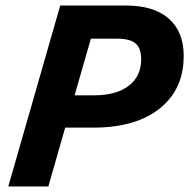

<svg xmlns="http://www.w3.org/2000/svg" viewBox="-20 -675 685 695"><path d="M10 0 198 -655H436Q537 -655 591 -607.5Q645 -560 645 -473Q645 -420 628.5 -377Q612 -334 579 -301Q535 -257 469.5 -235Q404 -213 318 -213H216L155 0ZM491 -460Q491 -500 471 -517.5Q451 -535 404 -535H309L250 -330H321Q401 -330 446 -364.5Q491 -399 491 -460Z"/></svg>

Font: Intel One Mono
Style: Bold Italic
Weight: 700
Italic angle: -16°
Monospace: yes
Designer: Fred Shallcrass
Foundry: Frere-Jones Type LLC
Version: Version 1.400;hotconv 1.1.0;makeotfexe 2.6.0;FJTRelease1.4